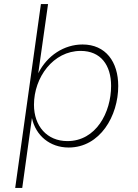

<svg xmlns="http://www.w3.org/2000/svg" viewBox="-20 -717 675 941"><path d="M54.5 204H89L136.5 -138.5C155 -52.5 224.5 6 316.5 6C470.5 6 559.5 -149 559.5 -295.5C559.5 -414 498 -499 384.5 -499C294.5 -499 211 -445 167.5 -358L215.5 -697H180.5ZM146.5 -203.5C146.5 -337.5 240.5 -467.5 375.5 -467.5C474 -467.5 524.5 -397.5 524.5 -296C524.5 -165.5 450.5 -25.5 310.5 -25.5C210 -25.5 146.5 -99.5 146.5 -203.5Z"/></svg>

Font: HK Grotesk ExtraLight
Style: Italic
Weight: 200
Italic angle: -16°
Designer: Alfredo Marco Pradil
Foundry: Hanken Design Co.
Version: Version 3.001;FEAKit 1.0